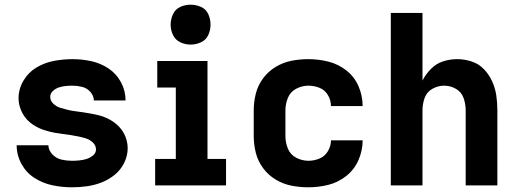

<svg xmlns="http://www.w3.org/2000/svg" viewBox="-20 -790 2200 818"><path d="M286 8Q319 8 351 3.5Q383 -1 413.5 -13Q444 -25 469.5 -46Q495 -67 509.5 -97Q524 -127 524 -159Q524 -176 519.5 -192.5Q515 -209 507 -223.5Q499 -238 487 -250.5Q475 -263 461.5 -272Q448 -281 432.5 -288Q417 -295 400.5 -299Q384 -303 367.5 -306Q351 -309 334.5 -311.5Q318 -314 301.5 -316Q285 -318 268.5 -322Q252 -326 236 -331Q220 -336 207 -348.5Q194 -361 194 -377Q194 -392 205.5 -402.5Q217 -413 231 -417.5Q245 -422 259.5 -423.5Q274 -425 289 -425Q309 -425 329.5 -420Q350 -415 364.5 -399Q379 -383 380 -362H515Q515 -403 495.5 -439.5Q476 -476 442 -498.5Q408 -521 368.5 -529.5Q329 -538 289 -538Q249 -538 209.5 -530.5Q170 -523 135.5 -502.5Q101 -482 80 -446.5Q59 -411 59 -371Q59 -354 63.5 -338Q68 -322 76 -307Q84 -292 95.5 -280Q107 -268 121 -258.5Q135 -249 150.5 -242.5Q166 -236 182.5 -231.5Q199 -227 215.5 -224Q232 -221 248.5 -219Q265 -217 281.5 -214.5Q298 -212 314.5 -208.5Q331 -205 347 -200Q363 -195 376 -182.5Q389 -170 389 -153Q389 -138 376 -127.5Q363 -117 348 -112.5Q333 -108 317.5 -106.5Q302 -105 286 -105Q264 -105 242 -110Q220 -115 203.5 -132Q187 -149 186 -171H51Q51 -129 71.5 -91.5Q92 -54 127.5 -31.5Q163 -9 204 -0.5Q245 8 286 8Z M641 0H943V-113H864V-530H650V-417H729V-113H641ZM792 -600Q815 -600 836.5 -610Q858 -620 867.5 -641Q877 -662 877 -685Q877 -708 867.5 -729.5Q858 -751 836.5 -760.5Q815 -770 792 -770Q769 -770 748 -760.5Q727 -751 717 -729.5Q707 -708 707 -685Q707 -662 717 -641Q727 -620 748 -610Q769 -600 792 -600Z M1294 8Q1337 8 1379 -2.5Q1421 -13 1455.5 -40.5Q1490 -68 1507.5 -108.5Q1525 -149 1525 -192H1390Q1390 -168 1377 -146Q1364 -124 1341 -114.5Q1318 -105 1294 -105Q1267 -105 1242 -118Q1217 -131 1206.5 -157Q1196 -183 1196 -210V-320Q1196 -347 1206.5 -373Q1217 -399 1242 -412Q1267 -425 1294 -425Q1318 -425 1341 -416Q1364 -407 1377 -385Q1390 -363 1390 -338H1525Q1525 -382 1507.5 -422.5Q1490 -463 1455.5 -490Q1421 -517 1379 -527.5Q1337 -538 1294 -538Q1257 -538 1221.5 -531Q1186 -524 1154.5 -505Q1123 -486 1101 -456.5Q1079 -427 1070 -391.5Q1061 -356 1061 -320V-210Q1061 -174 1070 -138.5Q1079 -103 1101 -73.5Q1123 -44 1154.5 -25Q1186 -6 1221.5 1Q1257 8 1294 8Z M1645 0H1780V-320Q1780 -347 1789 -372.5Q1798 -398 1822 -411.5Q1846 -425 1872 -425Q1899 -425 1922.5 -411.5Q1946 -398 1955 -372.5Q1964 -347 1964 -320V0H2099V-320Q2099 -352 2094.5 -383Q2090 -414 2077 -443Q2064 -472 2042 -495Q2020 -518 1989.5 -528Q1959 -538 1928 -538Q1897 -538 1867.5 -528.5Q1838 -519 1816 -496.5Q1794 -474 1780 -447V-735H1645Z"/></svg>

Font: Iosevka Sparkle Extrabold
Style: Regular
Weight: 800
Designer: Belleve Invis
Foundry: Belleve Invis
Version: Version 4.5.0; ttfautohint (v1.8.3)